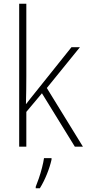

<svg xmlns="http://www.w3.org/2000/svg" viewBox="-20 -780 462 1021"><path d="M120 -375Q120 -302 118 -227H119Q132 -244 143.5 -258.5Q155 -273 168 -289L360 -529H405L229 -312L421 0H378L203 -284L120 -185V0H82V-760H120ZM254 69Q246 105 229.5 146Q213 187 192 221H170V213Q177 196 186.5 168.5Q196 141 203.5 111.5Q211 82 214 61H254Z"/></svg>

Font: Noto Sans Lao Looped SemiCondensed ExtraLight
Style: Regular
Weight: 200
Width: 4
Designer: Mark Frömberg, Ben Mitchell
Foundry: The Fontpad Ltd
Version: Version 1.002; ttfautohint (v1.8.4.7-5d5b)